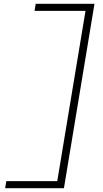

<svg xmlns="http://www.w3.org/2000/svg" viewBox="-20 -843 540 1006"><path d="M7 143 13 106H280L428 -786H161L167 -823H475L315 143Z"/></svg>

Font: Iosevka SS04 Extralight
Style: Italic
Weight: 200
Italic angle: -9°
Monospace: yes
Designer: Belleve Invis
Foundry: Belleve Invis
Version: Version 19.0.0; ttfautohint (v1.8.4)